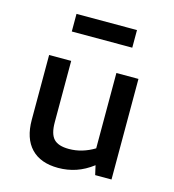

<svg xmlns="http://www.w3.org/2000/svg" viewBox="-105 -775 790 874"><g transform="rotate(15 290.0 -337.5)"><path d="M248 12Q165 12 120.5 -34.5Q76 -81 76 -169V-474H180V-185Q180 -130 201.5 -107Q223 -84 273 -84Q305 -84 335 -93Q365 -102 393 -119V-474H497V0H420L410 -44Q372 -15 332 -1.5Q292 12 248 12ZM148 -604V-687H433V-604Z"/></g></svg>

Font: Sometype Mono SemiBold
Style: Regular
Weight: 600
Designer: Ryoichi Tsunekawa
Foundry: Dharma Type
Version: Version 1.001